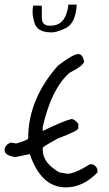

<svg xmlns="http://www.w3.org/2000/svg" viewBox="-20 -811 470 831"><path d="M319 -577Q337 -577 344 -546Q344 -528 281 -496Q203 -428 165 -262V-244Q252 -287 290 -296Q302 -296 319 -275V-256Q319 -245 231 -212Q165 -176 165 -171V-162Q165 -106 237 -65L271 -59Q304 -59 369 -100H381Q402 -90 402 -71V-65Q340 0 265 0Q158 0 109 -144L46 -131Q0 -138 0 -161Q0 -184 27 -194L50 -190Q102 -205 102 -212Q102 -382 231 -527Q296 -577 319 -577ZM200 -700Q266 -700 276 -791H312Q308 -712 266 -690Q226 -671 206 -671Q205 -671 203.5 -671Q202 -671 200 -671Q141 -671 129 -713Q121 -741 121 -758.5Q121 -776 124 -787L161 -786V-735Q161 -700 194 -700Q197 -700 200 -700Z"/></svg>

Font: Just Me Again Down Here
Style: Regular
Weight: 400
Designer: Kimberly Geswein
Foundry: Kimberly Geswein
Version: Version 1.002 2007